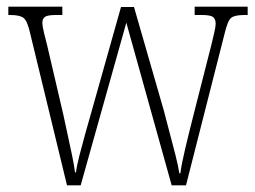

<svg xmlns="http://www.w3.org/2000/svg" viewBox="-20 -556 765 576"><path d="M70 -458Q62 -493 51 -502Q40 -511 11 -511H5V-536H167V-511H148Q123 -511 115 -505.5Q107 -500 107 -487Q107 -479 112 -457.5Q117 -436 121 -422L170 -212Q175 -188 182.5 -154Q190 -120 196.5 -88.5Q203 -57 205 -39H208Q210 -57 218 -88.5Q226 -120 235.5 -154Q245 -188 252 -212L343 -535H382L471 -226Q477 -202 487 -165Q497 -128 506 -92.5Q515 -57 518 -36H521Q525 -65 535.5 -109.5Q546 -154 561 -213L614 -421Q619 -442 623 -459Q627 -476 627 -485Q627 -498 619.5 -504.5Q612 -511 586 -511H564V-536H723V-511H713Q684 -511 673.5 -502.5Q663 -494 654 -456L538 0H495L359 -488L222 0H181Z"/></svg>

Font: Noto Serif Tamil Condensed ExtraLight
Style: Italic
Weight: 200
Width: 3
Italic angle: -12°
Designer: Indian Type Foundry, Tom Grace, and the Monotype Design Team
Foundry: Monotype Imaging Inc.
Version: Version 2.003; ttfautohint (v1.8.4.7-5d5b)